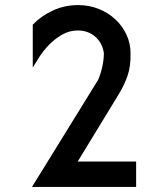

<svg xmlns="http://www.w3.org/2000/svg" viewBox="-20 -735 660 756"><path d="M516 1H106L366 -420Q376 -442 382.5 -471Q389 -500 389 -526Q383 -566 355 -590.5Q327 -615 286 -615Q253 -615 224.5 -598.5Q196 -582 173.5 -559Q151 -536 135 -511Q119 -486 109 -469V-638Q143 -673 189 -694Q235 -715 288 -715Q331 -715 368.5 -700Q406 -685 434 -659Q462 -633 478 -598.5Q494 -564 494 -526Q495 -473 482 -436Q469 -399 447 -363L286 -99H516Z"/></svg>

Font: Railway
Style: Regular
Weight: 400
Version: 1.000